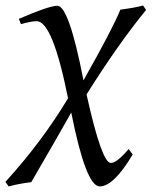

<svg xmlns="http://www.w3.org/2000/svg" viewBox="-49 -500 552 699"><path d="M314 178.7Q263.7 178.7 210.4 -90.3Q160.2 -1 64.9 163.1Q16.1 169.4 -17.6 178.7L-29.3 162.1Q102.5 17.6 198.7 -142.1Q142.6 -422.9 84.5 -422.9Q65.4 -422.9 27.3 -412.1L19.5 -431.2Q129.4 -479 159.7 -479Q202.1 -479 254.9 -207.5Q360.4 -394 389.2 -464.8Q444.8 -472.2 471.7 -480L482.9 -463.9Q382.3 -341.3 266.1 -156.2Q321.3 93.3 354.5 93.3Q376.5 93.3 419.4 42.5L434.1 62.5Q364.7 178.7 314 178.7Z"/></svg>

Font: Kelvinch
Style: Italic
Weight: 400
Italic angle: -10°
Designer: Paul James Miller
Foundry: High-Logic / Made with FontCreator
Version: Version 3.40;July 22, 2017;FontCreator 11.0.0.2388 64-bit